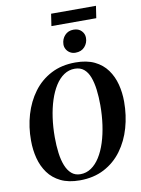

<svg xmlns="http://www.w3.org/2000/svg" viewBox="-114 -1169 923 1254"><g transform="rotate(-10 348.0 -542.0)"><path d="M312 11Q237.5 11 185.8 -14.2Q134 -39.5 102.5 -83Q71 -126.5 56.5 -182.2Q42 -238 42 -299.5Q41.5 -389.5 65.5 -471Q89.5 -552.5 136.5 -616Q183.5 -679.5 253.5 -716Q323.5 -752.5 415.5 -752.5Q490.5 -752.5 542 -727.5Q593.5 -702.5 625 -659Q656.5 -615.5 670.8 -560.2Q685 -505 685 -445Q685 -354.5 661.5 -272.5Q638 -190.5 591 -126.5Q544 -62.5 474 -25.8Q404 11 312 11ZM322.5 -28Q361.5 -28 394 -50Q426.5 -72 451.5 -111.8Q476.5 -151.5 493.5 -204.8Q510.5 -258 519.2 -320.2Q528 -382.5 528 -450Q528 -505 522 -552.8Q516 -600.5 502.5 -636.5Q489 -672.5 465 -692.8Q441 -713 404 -713Q365 -713 332.5 -691.2Q300 -669.5 275 -630Q250 -590.5 233 -538Q216 -485.5 207.2 -423.5Q198.5 -361.5 198.5 -294.5Q198.5 -239 204.8 -190.5Q211 -142 225.5 -105.5Q240 -69 263.8 -48.5Q287.5 -28 322.5 -28ZM428 -815Q408 -815 392.2 -824.5Q376.5 -834 367.8 -849.5Q359 -865 359.5 -882.5Q360.5 -917.5 382.8 -941.5Q405 -965.5 440.5 -965.5Q474.5 -965.5 493.5 -945.2Q512.5 -925 512 -899Q512 -865.5 489.8 -840.2Q467.5 -815 428 -815ZM315 -1093.5H612.5L600.5 -1013.5H303Z"/></g></svg>

Font: Merriweather 96pt
Style: Bold Italic
Weight: 700
Italic angle: -7.8°
Version: Version 2.101